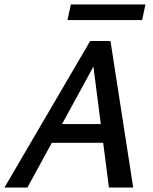

<svg xmlns="http://www.w3.org/2000/svg" viewBox="-32 -842 688 862"><path d="M457 0 380 -601H419L91 0H-12L373 -658H464L566 0ZM142 -201 189 -285H461L485 -201ZM271 -752 286 -822H621L606 -752Z"/></svg>

Font: Ysabeau SemiBold
Style: Italic
Weight: 600
Italic angle: -12°
Designer: Christian Thalmann (Catharsis Fonts)
Version: Version 2.002